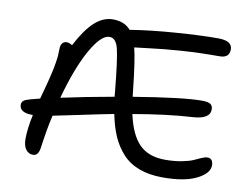

<svg xmlns="http://www.w3.org/2000/svg" viewBox="-78 -842 1204 936"><g transform="rotate(10 524.5 -374.0)"><path d="M138.2 -15.1Q117.2 -15.1 103.5 -33Q89.8 -50.8 89.8 -85.9Q89.8 -135.3 105 -206.1H99.1Q70.3 -206.1 54.2 -216.1Q38.1 -226.1 38.1 -245.1Q38.1 -257.8 46.6 -265.1Q55.2 -272.5 79.1 -278.8Q81.1 -279.3 98.4 -283.9Q115.7 -288.6 126 -291Q127.4 -296.9 136 -327.6Q144.5 -358.4 146.7 -367.4Q148.9 -376.5 155.5 -402.3Q162.1 -428.2 164.6 -441.4Q167 -454.6 170.7 -475.3Q174.3 -496.1 175.5 -513.2Q176.8 -530.3 176.8 -546.9Q176.8 -564 184.6 -574Q192.4 -584 207 -584Q219.2 -584 233.9 -574.2Q276.4 -655.8 318.6 -694.3Q360.8 -732.9 409.2 -732.9Q466.8 -732.9 497.1 -696.8Q597.2 -712.9 720 -721.9Q842.8 -731 930.2 -731Q1000 -731 1000 -688Q1000 -646 952.1 -646Q846.2 -646 758.8 -639.6Q671.4 -633.3 610.1 -625.2Q548.8 -617.2 534.2 -616.2Q548.8 -563.5 565.9 -402.8Q567.4 -389.6 568.8 -377.9Q811.5 -418 904.8 -418Q935.5 -418 947.3 -409.9Q959 -401.9 959 -383.8Q959 -335.9 874 -331.1Q747.6 -323.7 582 -294.9Q603.5 -195.3 649.2 -149.2Q694.8 -103 777.8 -103Q823.2 -103 860.4 -110.4Q897.5 -117.7 916 -126.5Q934.6 -135.3 951.7 -142.6Q968.8 -149.9 979 -149.9Q1007.8 -149.9 1007.8 -115.2Q1007.8 -76.2 948.5 -46.1Q889.2 -16.1 780.8 -16.1Q713.9 -16.1 663.6 -34.9Q613.3 -53.7 580.3 -90.1Q547.4 -126.5 527.3 -172.4Q507.3 -218.3 495.1 -279.8Q433.6 -268.1 335 -247.1Q236.3 -226.1 200.2 -219.2Q184.1 -152.3 170.9 -54.2Q164.6 -13.7 138.2 -15.1ZM407.2 -646Q365.7 -646 314.7 -555.2Q263.7 -464.4 222.2 -312Q336.4 -336.9 481.9 -362.8Q480 -376.5 480 -384.8Q464.4 -546.4 451.9 -596.2Q439.5 -646 407.2 -646Z"/></g></svg>

Font: Shantell Sans Irregular Bouncy
Style: Regular
Weight: 400
Designer: Stephen Nixon, Anya Danilova, Shantell Martin
Foundry: Arrow Type
Version: Version 1.006;[9816181b4]